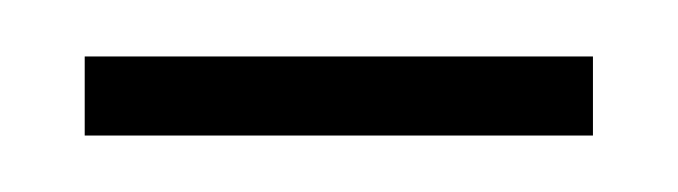

<svg xmlns="http://www.w3.org/2000/svg" viewBox="-20 -615 240 68"><path d="M10 -567V-595H190V-567Z"/></svg>

Font: Alumni Sans Light
Style: Regular
Weight: 300
Version: Version 1.018